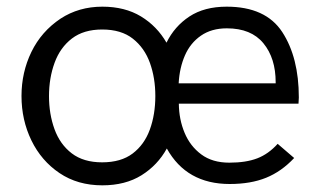

<svg xmlns="http://www.w3.org/2000/svg" viewBox="-20 -546 956 576"><path d="M287 10Q213 10 158.5 -26.8Q104 -63.5 74.2 -124.8Q44.5 -186 44.5 -258Q44.5 -329 74.2 -390.2Q104 -451.5 161.5 -490Q216.5 -526 287 -526Q354.5 -526 402.8 -496.8Q451 -467.5 479.5 -418Q503.5 -467 548.2 -496.5Q593 -526 660 -526Q777 -526 826.8 -449.8Q876.5 -373.5 876.5 -253.5L875.5 -235H516.5Q517 -187.5 533.8 -147.5Q550.5 -107.5 583.8 -82.8Q617 -58 668 -58Q718 -58 751.8 -71Q785.5 -84 813 -114.5L862.5 -72Q824.5 -31.5 778.5 -12.8Q732.5 6 669 6Q539.5 6 480.5 -100.5Q453 -50.5 404.5 -20.2Q356 10 287 10ZM807 -296V-299Q807 -371.5 770.2 -416.2Q733.5 -461 660.5 -461Q614.5 -461 582.8 -439Q551 -417 534.8 -379.8Q518.5 -342.5 516 -296ZM286.5 -59Q343 -59 378 -85.5Q413 -112 429.5 -157.2Q446 -202.5 446 -258Q446 -312 429.8 -357.2Q413.5 -402.5 378.5 -430Q343.5 -457.5 286.5 -457.5Q231 -457.5 195.8 -430.5Q160.5 -403.5 143.8 -357.8Q127 -312 127 -257.5Q127 -204 143.5 -158.5Q160 -113 195.2 -86Q230.5 -59 286.5 -59Z"/></svg>

Font: Acari Sans
Style: Regular
Weight: 400
Designer: Alfredo Marco Pradil and Stefan Peev (font) & Cristiano Sobral (main changes)
Foundry: Alfredo Marco Pradil and Stefan Peev (font) & Cristiano Sobral (main changes)
Version: Version 1.063; ttfautohint (v1.8.3)